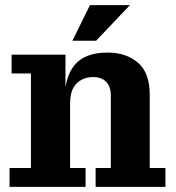

<svg xmlns="http://www.w3.org/2000/svg" viewBox="-20 -725 682 745"><path d="M351 0V-73H410V-353Q410 -390 391.5 -408Q373 -426 341 -426Q318 -426 297.5 -416Q277 -406 264.5 -384Q252 -362 252 -323H229Q229 -386 245.5 -430.5Q262 -475 299 -498Q336 -521 399 -521Q469 -521 515 -482Q561 -443 561 -357V-73H622V0ZM17 0V-73H100V-440H25V-513H234V-355L252 -358V-73H312V0ZM261 -567 329 -705H484L353 -567Z"/></svg>

Font: Montagu Slab 144pt SemiBold
Style: Regular
Weight: 600
Version: Version 1.000